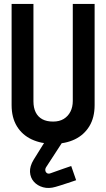

<svg xmlns="http://www.w3.org/2000/svg" viewBox="-20 -720 541 976"><path d="M297 -7H207V2L151 92Q131 125 132.5 154Q134 183 152 203.5Q170 224 199 232Q228 240 262 230Q270 228 287 222.5Q304 217 322.5 211Q341 205 354 200.5Q367 196 367 196L342 124Q342 124 330 128Q318 132 301 138Q284 144 267 150Q250 156 239 160Q227 165 219.5 160.5Q212 156 210.5 147Q209 138 215 129L297 3ZM461 -186V-700H350V-207Q350 -176 338 -152.5Q326 -129 304 -115.5Q282 -102 250 -102Q217 -102 195 -114Q173 -126 161.5 -149Q150 -172 150 -205V-700H39V-186Q39 -122 66 -78Q93 -34 141 -11.5Q189 11 251 11Q313 11 360 -11.5Q407 -34 434 -78Q461 -122 461 -186Z"/></svg>

Font: Advent Pro
Style: Regular
Weight: 400
Designer: VivaRado, Andreas Kalpakidis
Foundry: VivaRado, Andreas Kalpakidis
Version: Version 3.000